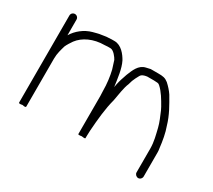

<svg xmlns="http://www.w3.org/2000/svg" viewBox="-99 -666 931 839"><g transform="rotate(30 366.5 -246.5)"><path d="M68 -488C58.2 -488 50 -480.1 50 -470V-31C50 -27 56 -26.3 68 -29C80 -26.3 86 -27 86 -31V-273C86 -299.9 93.2 -321.6 99 -342C103.2 -352.4 114.5 -369.7 121 -379C146 -412.3 191.9 -435 249 -435C253.7 -435.7 258.3 -436 263 -436H277C293.3 -436 311.9 -410.3 317 -400C320.8 -388.7 325.8 -372.6 330 -359C337.2 -330.1 342 -292.6 342 -258C342.7 -251.3 343 -243 343 -233V-41C343 -38.3 349 -38 361 -40C373 -38 379 -38.3 379 -41V-52C379 -62 379.3 -71 380 -79C384.3 -139.1 389.4 -195.1 403 -246C408.3 -274.3 413.9 -316.4 424 -339L430 -359C434 -369.7 440.9 -383 446 -392C451.7 -403.5 463.3 -406.9 478 -409H512C518.7 -409 524.7 -408.7 530 -408C533.3 -408 537 -406.3 541 -403C563.9 -382.9 581.1 -352.9 597 -325C597 -324.3 599.3 -319.7 604 -311C612.8 -290.5 625.6 -261.4 631 -238.5C638.1 -208.3 647 -177.5 647 -143V-23C647 -13.5 655.9 -5 665.5 -5C675.2 -5 683 -13.5 683 -23V-144C683 -151.3 682.3 -158.3 681 -165C677.2 -199.1 670.5 -236.9 660 -265C646.4 -312.5 623.8 -349.8 601 -389C590.6 -404.6 577.6 -418.8 564 -431C548.2 -443.4 537 -445 512 -445H475C467.7 -443.7 460.3 -442 453 -440C420.1 -432.4 407.8 -399.4 396 -370L390 -352C383.8 -335 379.7 -319.3 376 -297C370 -338.9 365.3 -383.5 349 -416C336.1 -439.3 311.4 -472 277 -472H263C257.7 -472 252 -471.7 246 -471C233.8 -471 226.4 -468.4 214 -467C199.9 -465.7 186.5 -460.8 174 -458C136.1 -447.7 104.3 -421.5 86 -391V-470C86 -480.1 77.8 -488 68 -488Z"/></g></svg>

Font: HoneyBee
Style: Lit
Weight: 300
Foundry: Cannot Into Space Fonts
Version: Version 0.89